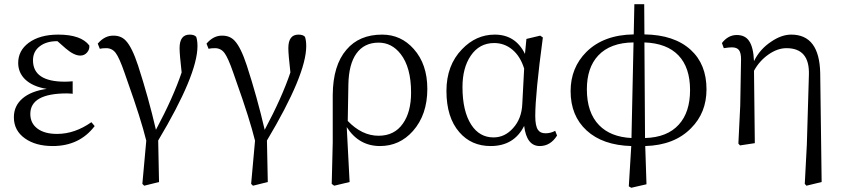

<svg xmlns="http://www.w3.org/2000/svg" viewBox="-20 -680 4001 912"><path d="M230.5 13.7Q149.4 13.7 98.6 -22.5Q45.9 -59.6 45.9 -123Q45.9 -176.8 86.4 -211.9Q127 -247.1 202.1 -257.8Q134.8 -268.6 98.6 -303.7Q66.4 -335.9 66.4 -380.9Q66.4 -439.5 116.2 -476.6Q168.9 -515.6 256.8 -515.6Q365.2 -515.6 404.3 -463.9Q406.2 -445.3 393.6 -430.7Q380.9 -416 361.3 -416Q332 -416 293 -449.2L252.9 -484.4H251Q201.2 -484.4 169.9 -460.9Q136.7 -436.5 136.7 -393.6Q136.7 -292 288.1 -292Q303.7 -292 325.2 -293.9V-234.4Q322.3 -234.4 318.4 -235.4Q302.7 -236.3 297.9 -236.3Q124 -236.3 124 -138.7Q124 -94.7 157.7 -69.3Q191.4 -43.9 251 -43.9Q335 -43.9 414.1 -99.6L429.7 -81.1Q357.4 13.7 230.5 13.7Z M665 202.1 656.2 193.4 674.8 -11.7Q649.4 -115.2 585.9 -293Q576.2 -321.3 571.3 -335Q546.9 -405.3 529.8 -428.2Q512.7 -451.2 484.4 -451.2Q464.8 -451.2 454.1 -448.2L444.3 -472.7Q477.5 -511.7 519.5 -510.7Q555.7 -510.7 578.1 -486.3Q607.4 -455.1 635.7 -369.1Q684.6 -218.8 720.7 -63.5Q802.7 -216.8 842.8 -335.9Q833 -421.9 833 -451.2Q833 -515.6 880.9 -515.6Q903.3 -515.6 912.1 -504.9Q918 -487.3 918 -460.9Q918 -325.2 731.4 -12.7L735.4 184.6Z M1181.6 202.1 1172.9 193.4 1191.4 -11.7Q1166 -115.2 1102.5 -293Q1092.8 -321.3 1087.9 -335Q1063.5 -405.3 1046.4 -428.2Q1029.3 -451.2 1001 -451.2Q981.4 -451.2 970.7 -448.2L960.9 -472.7Q994.1 -511.7 1036.1 -510.7Q1072.3 -510.7 1094.7 -486.3Q1124 -455.1 1152.3 -369.1Q1201.2 -218.8 1237.3 -63.5Q1319.3 -216.8 1359.4 -335.9Q1349.6 -421.9 1349.6 -451.2Q1349.6 -515.6 1397.5 -515.6Q1419.9 -515.6 1428.7 -504.9Q1434.6 -487.3 1434.6 -460.9Q1434.6 -325.2 1248 -12.7L1252 184.6Z M1567.4 202.1 1555.7 193.4 1560.5 -3.9V-229.5Q1561.5 -370.1 1626 -444.3Q1686.5 -515.6 1794.9 -515.6Q1884.8 -515.6 1945.3 -447.3Q2009.8 -375 2009.8 -257.8Q2009.8 -134.8 1941.4 -57.6Q1877.9 13.7 1785.2 13.7Q1684.6 13.7 1627 -76.2L1640.6 184.6ZM1778.3 -35.2Q1853.5 -35.2 1893.6 -92.8Q1932.6 -147.5 1932.6 -240.2Q1932.6 -360.4 1882.8 -423.8Q1840.8 -477.5 1778.3 -477.5Q1710 -477.5 1672.9 -425.8Q1636.7 -375 1634.8 -279.3L1631.8 -105.5Q1699.2 -35.2 1778.3 -35.2Z M2310.5 13.7Q2218.8 13.7 2162.1 -51.8Q2100.6 -122.1 2100.6 -248Q2100.6 -370.1 2174.8 -446.3Q2241.2 -515.6 2330.1 -515.6Q2428.7 -515.6 2473.6 -423.8L2480.5 -495.1L2545.9 -510.7L2558.6 -502Q2522.5 -233.4 2522.5 -128.9Q2522.5 -82 2535.2 -63.5Q2545.9 -46.9 2571.3 -46.9Q2595.7 -46.9 2617.2 -58.6L2626 -36.1Q2594.7 13.7 2543.9 13.7Q2481.4 13.7 2469.7 -82Q2421.9 13.7 2310.5 13.7ZM2324.2 -27.3Q2377.9 -27.3 2417 -71.3Q2458 -116.2 2460.9 -186.5L2469.7 -354.5Q2451.2 -413.1 2413.6 -444.3Q2376 -475.6 2327.1 -475.6Q2256.8 -475.6 2215.8 -415Q2176.8 -357.4 2176.8 -266.6Q2176.8 -151.4 2218.8 -86.9Q2257.8 -27.3 2324.2 -27.3Z M2978.5 211.9 2966.8 205.1 2978.5 13.7Q2842.8 9.8 2766.6 -60.1Q2690.4 -129.9 2690.4 -247.1Q2690.4 -358.4 2765.6 -433.6Q2847.7 -514.6 2990.2 -516.6L2993.2 -660.2H3040L3041 -516.6Q3182.6 -514.6 3260.7 -443.4Q3335.9 -375 3335.9 -255.9Q3335.9 -144.5 3262.7 -71.3Q3183.6 9.8 3044.9 13.7L3050.8 195.3ZM2979.5 -24.4 2989.3 -478.5Q2878.9 -477.5 2821.3 -416Q2767.6 -358.4 2767.6 -255.9Q2767.6 -145.5 2825.2 -85.9Q2879.9 -29.3 2979.5 -24.4ZM3043.9 -24.4Q3149.4 -27.3 3204.1 -87.9Q3257.8 -146.5 3257.8 -252Q3257.8 -359.4 3202.6 -417Q3147.5 -474.6 3041 -478.5Z M3810.5 202.1 3802.7 193.4 3812.5 6.8 3822.3 -325.2Q3826.2 -451.2 3715.8 -451.2Q3672.9 -451.2 3629.9 -420.9Q3586.9 -390.6 3561.5 -343.8L3565.4 0L3495.1 10.7L3487.3 2L3496.1 -177.7L3500 -398.4Q3500 -428.7 3490.2 -441.9Q3480.5 -455.1 3456.1 -455.1Q3443.4 -455.1 3418 -451.2L3409.2 -475.6Q3438.5 -513.7 3479.5 -513.7Q3519.5 -513.7 3538.1 -485.4Q3558.6 -456.1 3561.5 -389.6Q3588.9 -446.3 3643.6 -482.4Q3692.4 -515.6 3738.3 -515.6Q3872.1 -515.6 3876 -333L3882.8 184.6Z"/></svg>

Font: Bpmf GenRyu Min R
Style: R
Weight: 400
Foundry: But Ko
Version: Version 1.320